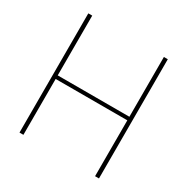

<svg xmlns="http://www.w3.org/2000/svg" viewBox="-166 -876 996 1021"><g transform="rotate(30 332.0 -366.0)"><path d="M88 0V-732H112V-365H552V-732H576V0H552V-343H112V0Z"/></g></svg>

Font: Exo Thin Thin
Style: Regular
Weight: 250
Version: Version 2.000